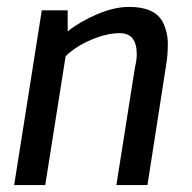

<svg xmlns="http://www.w3.org/2000/svg" viewBox="-20 -536 556 556"><path d="M376 -379Q376 -440 327 -440Q289 -440 243.5 -420.5Q198 -401 170 -373L111 0H21L101 -506H176V-445Q209 -472 259.5 -494Q310 -516 354 -516Q429 -516 452 -471Q466 -442 466 -409Q466 -376 461 -347L407 0H317L371 -342Q376 -362 376 -379Z"/></svg>

Font: Rambla
Style: Italic
Weight: 400
Italic angle: -12°
Designer: Martin Sommaruga
Foundry: Martin Sommaruga
Version: Version 1.001